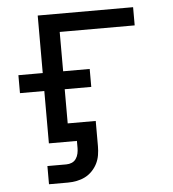

<svg xmlns="http://www.w3.org/2000/svg" viewBox="-50 -567 701 778"><g transform="rotate(-5 300.0 -177.5)"><path d="M118 165V91H195Q207 91 217.5 86.5Q228 82 234.5 72.5Q241 63 243.5 51.5Q246 40 246 29V0H132V-213H33V-286H132V-520H520V-446H215V-286H323V-213H215V-74H329V29Q329 47 326 65Q323 83 315 99Q307 115 294 128.5Q281 142 265 150Q249 158 231 161.5Q213 165 195 165Z"/></g></svg>

Font: Bmono
Style: Regular
Weight: 400
Monospace: yes
Designer: Belleve Invis
Foundry: Belleve Invis
Version: Version 11.2.2; ttfautohint (v1.8.2)